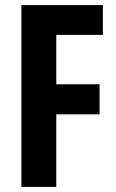

<svg xmlns="http://www.w3.org/2000/svg" viewBox="-20 -734 454 754"><path d="M201 0V-285H371V-403H201V-597H384V-714H64V0Z"/></svg>

Font: Noto Sans Lao Looped ExtraCondensed
Style: Bold
Weight: 700
Width: 2
Designer: Mark Frömberg, Ben Mitchell
Foundry: The Fontpad Ltd
Version: Version 1.002